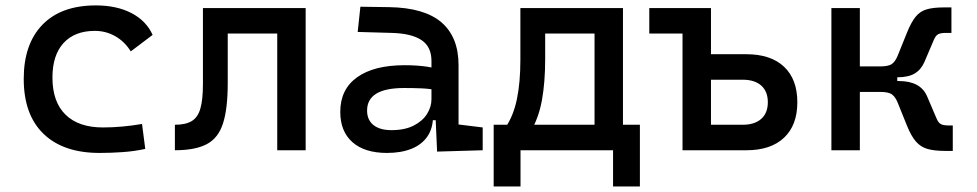

<svg xmlns="http://www.w3.org/2000/svg" viewBox="-20 -547 3556 699"><path d="M342.8 9.8Q210.4 9.8 138.4 -59.8Q66.4 -129.4 66.4 -259.8Q66.4 -386.7 134.5 -457Q202.6 -527.3 329.1 -527.3Q404.8 -527.3 458.7 -499.3Q512.7 -471.2 535.6 -419.9L456.1 -359.9Q434.1 -395.5 399.9 -415Q365.7 -434.6 325.2 -434.6Q252 -434.6 211.4 -390.4Q170.9 -346.2 170.9 -264.6Q170.9 -176.3 218.5 -129.6Q266.1 -83 354.5 -83Q390.6 -83 426.8 -86.4Q462.9 -89.8 497.1 -95.7L508.8 -4.9Q468.8 3.9 426 6.8Q383.3 9.8 342.8 9.8Z M616.7 0V-92.8Q655.8 -92.8 678 -106.2Q700.2 -119.6 709.5 -151.9Q718.8 -184.1 718.8 -241.2V-517.6H809.1V-244.6Q809.1 -150.4 791.7 -97.2Q774.4 -43.9 732.4 -22Q690.4 0 616.7 0ZM989.3 0V-517.6H1092.8V0ZM744.1 -424.8V-517.6H1074.7V-424.8Z M1571.3 4.9 1564.5 -148.4 1550.8 -191.4V-325.2Q1550.8 -377 1514.4 -401.1Q1478 -425.3 1406.2 -427.2L1282.2 -430.7L1292 -522.5L1396.5 -521Q1524.9 -519 1587.2 -465.6Q1649.4 -412.1 1649.4 -309.6V-93.8L1737.3 -83V0ZM1388.7 9.8Q1307.6 9.8 1263.2 -29.3Q1218.8 -68.4 1218.8 -139.6Q1218.8 -221.7 1280 -265.6Q1341.3 -309.6 1453.1 -309.6Q1499.5 -309.6 1535.9 -304Q1572.3 -298.3 1600.6 -287.1L1579.1 -216.8Q1546.4 -224.1 1515.1 -225.3Q1483.9 -226.6 1451.2 -226.6Q1316.4 -226.6 1316.4 -144.5Q1316.4 -110.4 1339.6 -91.8Q1362.8 -73.2 1405.3 -73.2Q1453.6 -73.2 1486.1 -89.8Q1518.6 -106.4 1534.7 -132.3Q1550.8 -158.2 1550.8 -185.5V-242.2L1581.1 -109.4H1540L1556.6 -125Q1556.6 -80.1 1535.9 -50Q1515.1 -20 1477.5 -5.1Q1439.9 9.8 1388.7 9.8Z M1913.1 -70.8 1820.3 -83Q1849.1 -125 1861.8 -185.8Q1874.5 -246.6 1874.5 -329.1V-517.6H1964.8V-332.5Q1964.8 -248 1953.1 -183.1Q1941.4 -118.2 1913.1 -70.8ZM1777.3 131.8V-63.5H1875V131.8ZM2211.9 131.8V-63.5H2309.6V131.8ZM2144.5 0V-517.6H2248V0ZM1924.3 -424.8V-517.6H2207.5V-424.8ZM2309.6 -92.8V0H1777.3V-92.8Z M2561.5 0V-92.8H2683.6Q2727.5 -92.8 2751.5 -114.3Q2775.4 -135.7 2775.4 -174.8Q2775.4 -213.9 2751.5 -235.4Q2727.5 -256.8 2683.6 -256.8H2551.8V-349.6H2697.3Q2786.1 -349.6 2834.5 -304Q2882.8 -258.3 2882.8 -174.8Q2882.8 -91.3 2834.5 -45.7Q2786.1 0 2697.3 0ZM2464.8 0V-517.6H2568.4V0ZM2343.8 -424.8V-517.6H2516.1V-424.8Z M3191.4 -265.6 3184.1 -305.2Q3215.3 -305.2 3227.8 -314.7Q3240.2 -324.2 3248.5 -345.2L3282.2 -428.7Q3297.4 -466.3 3313.5 -486.1Q3329.6 -505.9 3353.5 -512.9Q3377.4 -520 3415.5 -520H3443.8V-427.2H3422.9Q3404.8 -427.2 3395.5 -422.4Q3386.2 -417.5 3379.4 -400.9L3345.2 -320.8Q3333 -293 3309.8 -279.3Q3286.6 -265.6 3247.1 -265.6ZM3006.8 0V-517.6H3110.4V0ZM3103 -212.4V-305.2H3246.6V-212.4ZM3420.4 2.4Q3382.3 2.4 3357.2 -4.6Q3332 -11.7 3314.7 -31.5Q3297.4 -51.3 3282.2 -88.9L3248.5 -172.4Q3240.2 -193.4 3227.8 -202.9Q3215.3 -212.4 3184.1 -212.4L3191.4 -252H3252Q3331.1 -252 3355 -196.8L3389.2 -116.7Q3396 -100.1 3405.3 -95.2Q3414.6 -90.3 3432.6 -90.3H3448.7V2.4Z"/></svg>

Font: Cascadia Code
Style: Regular
Weight: 400
Monospace: yes
Designer: Aaron Bell
Foundry: Saja Typeworks
Version: Version 2106.017